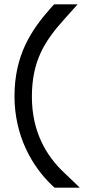

<svg xmlns="http://www.w3.org/2000/svg" viewBox="-20 -718 433 882"><path d="M216.5 -685C119.5 -576 47.5 -463 46.5 -277C46.5 -91 129.5 48 218.5 133L230.5 144H346.5L274.5 75C193.1 -1.4 126.5 -112.4 126.5 -273.4C126.5 -436.3 183.4 -527.9 276.5 -631L336.5 -698H228.5Z"/></svg>

Font: Nordica Advanced
Style: Regular
Weight: 300
Version: Version 1.07